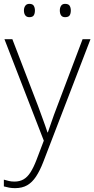

<svg xmlns="http://www.w3.org/2000/svg" viewBox="-23 -733 489 995"><path d="M0 -530H41L174 -184Q185 -153 194.5 -128Q204 -103 211 -82.5Q218 -62 223 -47H225Q233 -69 244.5 -103Q256 -137 273 -181L405 -530H446L201 107Q184 151 164 181.5Q144 212 118 227Q92 242 55 242Q39 242 25 239.5Q11 237 -3 233V198Q11 202 23.5 205Q36 208 52 208Q79 208 99 196.5Q119 185 135 160Q151 135 166 96L204 -4ZM101 -679Q101 -693 108 -703Q115 -713 129 -713Q146 -713 152 -703Q158 -693 158 -679Q158 -663 152 -653.5Q146 -644 129 -644Q115 -644 108 -653.5Q101 -663 101 -679ZM287 -679Q287 -693 293.5 -703Q300 -713 314 -713Q332 -713 338 -703Q344 -693 344 -679Q344 -663 338 -653.5Q332 -644 314 -644Q300 -644 293.5 -653.5Q287 -663 287 -679Z"/></svg>

Font: Noto Sans Armenian ExtraLight
Style: Regular
Weight: 250
Designer: Monotype Design Team
Foundry: Monotype Imaging Inc.
Version: Version 2.007